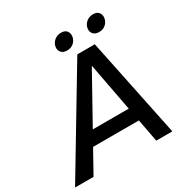

<svg xmlns="http://www.w3.org/2000/svg" viewBox="-234 -1021 1133 1177"><g transform="rotate(-30 333.0 -432.5)"><path d="M-40.1 0 380 -700H503.8L648.5 0H534.7L422.8 -592.9H420.8L90.7 0ZM130.8 -160.5 150.2 -254.3H556.9L537.5 -160.5ZM338.7 -751.5Q311.7 -751.5 297.8 -767.4Q284 -783.4 287.6 -806.8Q291.3 -831 311.3 -848.1Q331.3 -865.1 359.1 -865.1Q387.1 -865.1 399.5 -848.9Q412 -832.7 408.4 -809.2Q404.7 -785 385.8 -768.2Q366.9 -751.5 338.7 -751.5ZM565.1 -751.5Q538.2 -751.5 524.3 -767.4Q510.5 -783.4 514.1 -806.8Q517.8 -831 537.8 -848.1Q557.8 -865.1 585.6 -865.1Q613.5 -865.1 626 -848.9Q638.5 -832.7 634.8 -809.2Q631.2 -785 612.3 -768.2Q593.4 -751.5 565.1 -751.5Z"/></g></svg>

Font: REM Medium
Style: Italic
Weight: 500
Italic angle: -11°
Designer: Octavio Pardo
Foundry: Ashler Design
Version: Version 1.005;gftools[0.9.28]